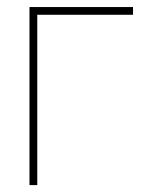

<svg xmlns="http://www.w3.org/2000/svg" viewBox="-20 -536 420 556"><path d="M365.2 -493.2H87.9V0H65.4V-515.6H365.2Z"/></svg>

Font: Intratopia Thin
Style: Regular
Weight: 100
Designer: Rasmus Andersson
Foundry: rsms
Version: Version 3.000;Glyphs 3.2.3 (3260)